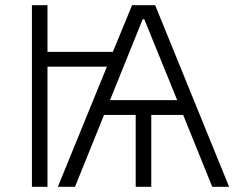

<svg xmlns="http://www.w3.org/2000/svg" viewBox="-20 -720 907 740"><path d="M203 0H269L381 -277H503V0H563V-277H686L798 0H863L578 -700H489L415 -520H163V-700H103V0H163V-463H392ZM404 -334 530 -646H536L663 -334Z"/></svg>

Font: Fixel Display Light
Style: Regular
Weight: 300
Designer: AlfaBravo + MacPaw
Foundry: Kyrylo Tkachov, Marchela Mozhyna, Serhii Makarenko, Maria Weinstein, Zakhar Kryvoshyya
Version: Version 1.211